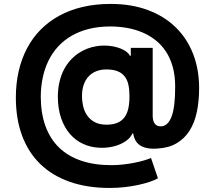

<svg xmlns="http://www.w3.org/2000/svg" viewBox="-20 -744 1071 974"><path d="M60.4 -249.3Q60.4 -320.7 74.9 -383.5Q89.5 -446.4 117.4 -499.3Q145.2 -552.2 186.4 -593.8Q227.6 -635.3 280.9 -664.4Q334.2 -693.5 399.5 -708.8Q464.8 -724.1 541.2 -724.1Q647 -724.1 730.5 -692.8Q813.9 -661.6 871.6 -605.1Q929.3 -548.7 959.7 -470.2Q990.1 -391.7 990.1 -296.9Q990.1 -231.5 978.7 -176.7Q967.3 -121.8 941.9 -81.5Q916.5 -41.2 876.2 -17.4Q835.9 6.4 778.4 9.6Q747.5 11.7 725.5 7.1Q703.5 2.5 688.9 -7.8Q674.4 -18.1 666.4 -33.2Q658.4 -48.3 655.5 -66.8H651.3Q644.9 -50.8 628.9 -36.8Q612.9 -22.7 590.4 -12.8Q567.8 -2.8 539.8 2.1Q511.7 7.1 481.5 5.3Q439.6 3.2 401.8 -14Q364 -31.2 335.6 -63.6Q307.2 -95.9 290.5 -143.3Q273.8 -190.7 273.4 -253.6Q273.8 -294.7 281.8 -328.8Q289.8 -362.9 304 -390.3Q318.2 -417.6 337.2 -438.4Q356.2 -459.2 378 -473.9Q399.9 -488.6 423.7 -497.5Q447.4 -506.4 471.2 -509.9Q480.5 -511.4 489.7 -512.1Q498.9 -512.8 508.2 -512.8Q532.7 -512.8 554.5 -508.5Q576.3 -504.3 593.8 -497Q611.2 -489.7 622.9 -480.5Q634.6 -471.2 638.5 -461.3H643.5V-501.1H754.6V-154.5Q755 -129.6 765.4 -116.3Q775.9 -103 794.4 -103Q831.3 -103 850.1 -152Q869 -201 868.6 -305Q868.6 -360.8 856.2 -405Q843.8 -449.2 821.4 -483.1Q799 -517 768.1 -541Q737.2 -565 700.6 -580.3Q664.1 -595.5 623 -602.6Q582 -609.7 539.4 -609.7Q480.5 -609.7 431.5 -597.5Q382.5 -585.2 343.2 -562.5Q304 -539.8 274.7 -507.8Q245.4 -475.9 226 -436.3Q206.7 -396.7 196.9 -350.5Q187.1 -304.3 186.8 -253.6Q187.1 -169.4 210.6 -104.6Q234 -39.8 279.3 4.3Q324.6 48.3 391.3 71Q458.1 93.8 544.7 93.8Q575.3 93.8 605.3 90.4Q635.3 87 661.8 81.7Q688.2 76.3 710 70Q731.9 63.6 746.1 57.5L781.2 160.5Q764.6 170.1 738.5 178.8Q712.4 187.5 680.2 194.4Q648.1 201.3 611.3 205.4Q574.6 209.5 536.6 209.5Q423.3 209.5 334.7 178.6Q246.1 147.7 185.2 89Q124.3 30.2 92.3 -55.2Q60.4 -140.6 60.4 -249.3ZM520.2 -111.5Q552.9 -111.5 575.3 -120.9Q597.7 -130.3 611.5 -149Q625.4 -167.6 631.2 -195.1Q637.1 -222.7 636.7 -258.9Q636.7 -290.8 631 -315.5Q625.4 -340.2 611.7 -357.2Q598 -374.3 575.6 -383Q553.3 -391.7 519.5 -391.7Q490.1 -391.7 467 -382.1Q443.9 -372.5 428.3 -355.1Q412.6 -337.7 404.3 -313Q396 -288.4 396 -257.8Q396 -229.8 402.3 -203.3Q408.7 -176.8 423.5 -156.4Q438.2 -136 461.8 -123.8Q485.4 -111.5 520.2 -111.5Z"/></svg>

Font: Cannonade
Style: Bold
Weight: 700
Designer: Rasmus Andersson
Foundry: rsms
Version: Version 3.012;git-f93a4a705